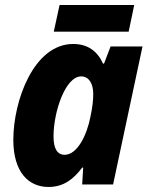

<svg xmlns="http://www.w3.org/2000/svg" viewBox="-20 -734 592 764"><path d="M194 -608H492L514 -714H217ZM173 10C234 10 273 -22 307 -67H311L307 0H430L547 -549H420L394 -481H390C367 -531 329 -559 271 -559C114 -559 33 -332 33 -178C33 -47 95 10 173 10ZM237 -118C208 -118 193 -143 193 -191C193 -289 240 -430 303 -430C333 -430 351 -403 351 -360C351 -334 348 -308 340 -270C326 -197 288 -118 237 -118Z"/></svg>

Font: Noto Sans SemiCondensed ExtraBold
Style: Italic
Weight: 800
Width: 4
Italic angle: -12°
Designer: Monotype Design Team
Foundry: Monotype Imaging Inc.
Version: Version 2.013